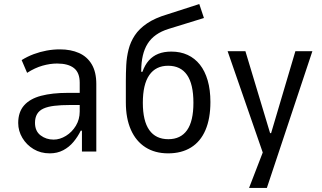

<svg xmlns="http://www.w3.org/2000/svg" viewBox="-20 -749 1594 949"><path d="M226 9Q181 9 146 -12Q111 -33 90.5 -67.5Q70 -102 70 -141Q70 -195 99 -228Q128 -261 183 -275.5Q238 -290 315 -290H387V-230H326Q281 -230 248.5 -226Q216 -222 195 -212.5Q174 -203 163.5 -185.5Q153 -168 153 -142Q153 -101 180.5 -80Q208 -59 245 -59Q276 -59 306 -77.5Q336 -96 355 -127.5Q374 -159 374 -198V-340Q374 -390 345.5 -412.5Q317 -435 262 -435Q228 -435 190.5 -424.5Q153 -414 114 -389L87 -452Q116 -470 147 -481.5Q178 -493 210.5 -499Q243 -505 276 -505Q330 -505 370.5 -487Q411 -469 433.5 -431Q456 -393 456 -334V0H385V-103H379Q365 -74 343.5 -48Q322 -22 292.5 -6.5Q263 9 226 9Z M811 9Q746 9 699 -21Q652 -51 627 -107.5Q602 -164 602 -243V-349Q602 -388 604 -427.5Q606 -467 615.5 -504.5Q625 -542 646.5 -574.5Q668 -607 707 -633.5Q746 -660 807 -678L965 -729L988 -660L813 -606Q742 -584 710 -533.5Q678 -483 678 -398V-394H684Q696 -428 715.5 -450Q735 -472 762.5 -483Q790 -494 827 -494Q872 -494 907.5 -477.5Q943 -461 968 -429.5Q993 -398 1006.5 -351.5Q1020 -305 1020 -245Q1020 -163 995.5 -106Q971 -49 924 -20Q877 9 811 9ZM812 -61Q873 -61 904.5 -105.5Q936 -150 936 -241Q936 -333 904.5 -378.5Q873 -424 811 -424Q750 -424 718 -378Q686 -332 686 -241Q686 -151 718 -106Q750 -61 812 -61Z M1211 180 1294 -35V49L1105 -496H1193L1315 -91H1320L1440 -496H1524L1299 180Z"/></svg>

Font: Nunito Sans 7pt Condensed
Style: Regular
Weight: 400
Width: 3
Designer: Vernon Adams
Foundry: Vernon Adams
Version: Version 3.101;gftools[0.9.27]